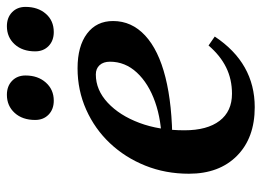

<svg xmlns="http://www.w3.org/2000/svg" viewBox="-121 -625 759 557"><g transform="rotate(-90 258.5 -346.5)"><path d="M226 13Q137 13 85 -38.5Q33 -90 33 -178Q33 -246 56.5 -304.5Q80 -363 121.5 -407Q163 -451 219 -476Q275 -501 339 -501Q403 -501 439.5 -473.5Q476 -446 476 -398Q476 -344 434 -305Q392 -266 312.5 -246Q233 -226 120 -226V-257Q187 -257 241 -276Q295 -295 326.5 -329Q358 -363 358 -407Q358 -426 348 -437Q338 -448 321 -448Q276 -448 239 -413.5Q202 -379 180.5 -321.5Q159 -264 159 -191Q159 -125 186.5 -89Q214 -53 265 -53Q307 -53 341.5 -70Q376 -87 405 -121L431 -103Q354 13 226 13ZM444 -570Q419 -570 403.5 -585Q388 -600 388 -624Q388 -661 408.5 -683.5Q429 -706 461 -706Q486 -706 501.5 -691Q517 -676 517 -652Q517 -616 497 -593Q477 -570 444 -570ZM245 -570Q220 -570 204.5 -585Q189 -600 189 -624Q189 -661 209.5 -683.5Q230 -706 262 -706Q287 -706 302.5 -691Q318 -676 318 -652Q318 -616 297.5 -593Q277 -570 245 -570Z"/></g></svg>

Font: Platypi Light Medium
Style: Italic
Weight: 500
Italic angle: -13°
Version: Version 1.200